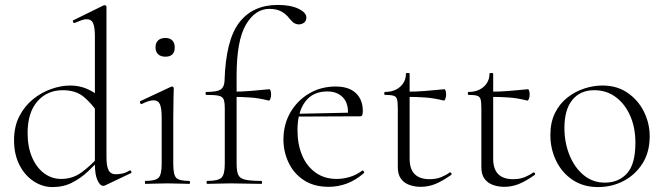

<svg xmlns="http://www.w3.org/2000/svg" viewBox="-20 -746 2693 779"><path d="M193 13Q152 13 116 -11Q80 -35 58.5 -77.5Q37 -120 37 -177Q37 -233 58.5 -274.5Q80 -316 114 -343.5Q148 -371 188 -385Q228 -399 265 -399Q300 -399 330.5 -386.5Q361 -374 387 -351L378 -287Q353 -325 320.5 -352.5Q288 -380 235 -380Q171 -380 131.5 -334.5Q92 -289 92 -206Q92 -150 110 -108Q128 -66 159 -43Q190 -20 228 -20Q274 -20 310 -46Q346 -72 378 -108L386 -101Q365 -77 337 -50.5Q309 -24 273.5 -5.5Q238 13 193 13ZM412 -718V-108Q412 -72 420.5 -55.5Q429 -39 450 -39Q460 -39 474.5 -41.5Q489 -44 505 -54Q510 -56 512.5 -50.5Q515 -45 510 -43L407 6Q403 8 399 8Q386 8 375.5 -14.5Q365 -37 365 -81V-599Q365 -635 358 -651.5Q351 -668 331 -668Q322 -668 311 -664Q300 -660 283 -653Q279 -651 276.5 -657Q274 -663 278 -664L400 -724Q402 -725 405 -725Q407 -725 409.5 -723Q412 -721 412 -718Z M570 0Q568 0 568 -6Q568 -12 570 -12Q611 -12 623.5 -25Q636 -38 636 -81V-270Q636 -306 629 -322.5Q622 -339 603 -339Q594 -339 582.5 -335.5Q571 -332 555 -324Q551 -323 548.5 -328.5Q546 -334 550 -336L674 -394Q677 -395 678 -395Q680 -395 682.5 -393Q685 -391 685 -388Q685 -381 684 -349.5Q683 -318 683 -271V-81Q683 -38 694.5 -25Q706 -12 748 -12Q751 -12 751 -6Q751 0 748 0Q731 0 708 -1Q685 -2 659 -2Q634 -2 611 -1Q588 0 570 0ZM651 -516Q632 -516 621.5 -526Q611 -536 611 -554Q611 -572 621.5 -582Q632 -592 651 -592Q669 -592 679 -582Q689 -572 689 -554Q689 -516 651 -516Z M821 0Q818 0 818 -6Q818 -12 821 -12Q865 -12 878.5 -25Q892 -38 892 -81V-306Q892 -331 887.5 -342.5Q883 -354 867.5 -357.5Q852 -361 817 -361Q814 -361 814 -367Q814 -373 817 -373Q861 -373 875.5 -383Q890 -393 891 -418Q896 -584 951 -655Q1006 -726 1107 -726Q1159 -726 1191 -710.5Q1223 -695 1223 -675Q1223 -661 1213.5 -654Q1204 -647 1192 -647Q1183 -647 1175 -651.5Q1167 -656 1156 -669Q1140 -690 1120.5 -700Q1101 -710 1073 -710Q1015 -710 977.5 -645.5Q940 -581 940 -439V-81Q940 -52 946.5 -37Q953 -22 975 -17Q997 -12 1041 -12Q1043 -12 1043 -6Q1043 0 1041 0Q1008 0 977.5 -1Q947 -2 915 -2Q889 -2 864.5 -1Q840 0 821 0ZM1070 -338Q1031 -348 995.5 -350.5Q960 -353 920 -353V-374Q959 -374 995.5 -377Q1032 -380 1073 -384Q1076 -384 1078 -377.5Q1080 -371 1080 -361Q1080 -354 1077 -345.5Q1074 -337 1070 -338Z M1314 12Q1253 12 1212 -15.5Q1171 -43 1150.5 -87Q1130 -131 1130 -180Q1130 -241 1158 -289.5Q1186 -338 1234 -366.5Q1282 -395 1342 -395Q1395 -395 1423.5 -368.5Q1452 -342 1452 -296Q1452 -285 1450 -279.5Q1448 -274 1440 -274H1391Q1396 -324 1372.5 -349.5Q1349 -375 1308 -375Q1249 -375 1218 -333Q1187 -291 1187 -218Q1187 -161 1205.5 -116.5Q1224 -72 1260 -46Q1296 -20 1346 -20Q1372 -20 1399 -28Q1426 -36 1450 -54Q1452 -56 1455.5 -51.5Q1459 -47 1457 -44Q1422 -14 1386.5 -1Q1351 12 1314 12ZM1174 -273 1173 -284 1403 -289V-274Z M1687 12Q1663 12 1641.5 4.5Q1620 -3 1607 -20.5Q1594 -38 1594 -68V-306Q1594 -331 1591 -342.5Q1588 -354 1577 -357.5Q1566 -361 1542 -361Q1539 -361 1539 -367Q1539 -373 1542 -373Q1580 -373 1603.5 -394Q1627 -415 1627 -447Q1627 -450 1634.5 -450Q1642 -450 1642 -447V-102Q1642 -60 1662.5 -39.5Q1683 -19 1723 -19Q1750 -19 1770.5 -27.5Q1791 -36 1804 -46Q1808 -48 1811 -43.5Q1814 -39 1810 -36Q1773 -10 1745 1Q1717 12 1687 12ZM1780 -338Q1741 -348 1705.5 -350.5Q1670 -353 1630 -353V-374Q1669 -374 1705.5 -377Q1742 -380 1783 -384Q1786 -384 1788 -377.5Q1790 -371 1790 -361Q1790 -354 1787 -345.5Q1784 -337 1780 -338Z M2026 12Q2002 12 1980.5 4.5Q1959 -3 1946 -20.5Q1933 -38 1933 -68V-306Q1933 -331 1930 -342.5Q1927 -354 1916 -357.5Q1905 -361 1881 -361Q1878 -361 1878 -367Q1878 -373 1881 -373Q1919 -373 1942.5 -394Q1966 -415 1966 -447Q1966 -450 1973.5 -450Q1981 -450 1981 -447V-102Q1981 -60 2001.5 -39.5Q2022 -19 2062 -19Q2089 -19 2109.5 -27.5Q2130 -36 2143 -46Q2147 -48 2150 -43.5Q2153 -39 2149 -36Q2112 -10 2084 1Q2056 12 2026 12ZM2119 -338Q2080 -348 2044.5 -350.5Q2009 -353 1969 -353V-374Q2008 -374 2044.5 -377Q2081 -380 2122 -384Q2125 -384 2127 -377.5Q2129 -371 2129 -361Q2129 -354 2126 -345.5Q2123 -337 2119 -338Z M2406 13Q2347 13 2303.5 -16Q2260 -45 2236.5 -93.5Q2213 -142 2213 -198Q2213 -250 2232 -288Q2251 -326 2282.5 -350.5Q2314 -375 2351 -387Q2388 -399 2424 -399Q2484 -399 2527 -369Q2570 -339 2593 -292Q2616 -245 2616 -193Q2616 -129 2587 -83Q2558 -37 2510.5 -12Q2463 13 2406 13ZM2434 -5Q2490 -5 2524 -42.5Q2558 -80 2558 -167Q2558 -228 2537 -276Q2516 -324 2478.5 -352Q2441 -380 2391 -380Q2334 -380 2302 -340.5Q2270 -301 2270 -227Q2270 -168 2290.5 -117Q2311 -66 2348 -35.5Q2385 -5 2434 -5Z"/></svg>

Font: Cormorant Light
Style: Regular
Weight: 300
Designer: Christian Thalmann (Catharsis Fonts)
Foundry: Catharsis Fonts
Version: Version 4.000